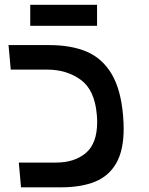

<svg xmlns="http://www.w3.org/2000/svg" viewBox="-20 -802 640 822"><path d="M60.5 -106H220Q299 -106 347.5 -147Q396 -188 396 -279.5Q396 -294.5 394.5 -311Q385.5 -417 325.5 -460.5Q265.5 -504 182 -504H26L16.5 -609H189.5Q285 -609 351.2 -580.8Q417.5 -552.5 457.5 -486Q497.5 -419.5 507 -306Q509.5 -274.5 509.5 -251.5Q509.5 -159 477.8 -103.5Q446 -48 386.5 -24Q327 0 240 0H70ZM109.5 -781.5H395.5V-691.5H109.5Z"/></svg>

Font: JuliaMono Medium
Style: Italic
Weight: 500
Italic angle: -9°
Monospace: yes
Designer: cormullion
Foundry: corm
Version: Version 0.054; ttfautohint (v1.8.4)